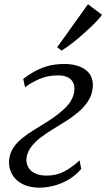

<svg xmlns="http://www.w3.org/2000/svg" viewBox="-20 -854 490 884"><path d="M162 10Q115 10 82.5 -7.2Q50 -24.5 34.5 -53.5Q19 -82.5 22 -116.5Q25 -148.5 41 -173Q57 -197.5 82.2 -217.8Q107.5 -238 137.8 -256.5Q168 -275 199 -294.5Q256.5 -331 288 -365.2Q319.5 -399.5 322.5 -439.5Q324 -461 315.5 -476.2Q307 -491.5 289.5 -499.2Q272 -507 246.5 -507Q198.5 -507 158 -488.8Q117.5 -470.5 95.5 -452L87 -490.5Q106.5 -506 133.5 -522Q160.5 -538 196 -548.8Q231.5 -559.5 276.5 -559.5Q338 -559.5 374.8 -531.8Q411.5 -504 407 -451.5Q404 -416 385.2 -387.8Q366.5 -359.5 338.2 -336Q310 -312.5 278.2 -292.8Q246.5 -273 217 -255Q189 -238 163.2 -217.8Q137.5 -197.5 120.8 -173.8Q104 -150 101.5 -122Q100.5 -102 110 -84.5Q119.5 -67 140.5 -56.2Q161.5 -45.5 195 -45.5Q239.5 -45.5 274.5 -63.8Q309.5 -82 346.5 -115.5L354 -76Q327 -45 293.8 -26Q260.5 -7 226.5 1.5Q192.5 10 162 10ZM243 -636 385 -834.5 449.5 -786Q443 -776 427.8 -759.5Q412.5 -743 391.8 -723.5Q371 -704 348.2 -684.5Q325.5 -665 303.5 -648.5Q281.5 -632 264 -621.5Z"/></svg>

Font: Merriweather 36pt Light
Style: Italic
Weight: 300
Italic angle: -7.8°
Version: Version 2.101